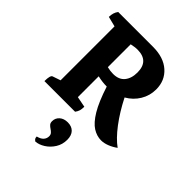

<svg xmlns="http://www.w3.org/2000/svg" viewBox="-264 -773 1218 1218"><g transform="rotate(45 344.5 -164.5)"><path d="M47 0Q47 -53 63 -58L116 -76V-560L48 -577Q48 -615 68 -641H380Q476 -641 531 -592Q586 -543 586 -464Q586 -408 557.5 -361Q529 -314 480 -286Q524 -199 575.5 -131Q627 -63 675 -29Q649 -10 620.5 1Q592 12 567 12Q528 12 491.5 -11Q455 -34 420 -92Q385 -150 351 -255Q332 -255 311 -257.5Q290 -260 269 -265V-78L341 -64Q341 -43 337 -29Q333 -15 322 0ZM323 -559Q310 -559 297 -557Q284 -555 269 -552V-347Q296 -340 323 -340Q374 -340 400 -371.5Q426 -403 426 -456Q426 -559 323 -559ZM277 312Q270 307 265.5 301.5Q261 296 261 283Q290 276 303 261Q316 246 316 226Q316 212 308 203Q300 194 289 187Q278 180 269.5 171Q261 162 261 146Q261 117 282 98.5Q303 80 337 80Q373 80 393 101Q413 122 413 161Q413 203 392 236.5Q371 270 339.5 290Q308 310 277 312Z"/></g></svg>

Font: Petrona ExtraBold
Style: Regular
Weight: 800
Designer: Ringo R. Seeber
Foundry: Ringo R. Seeber
Version: Version 2.001; ttfautohint (v1.8.3)